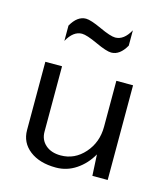

<svg xmlns="http://www.w3.org/2000/svg" viewBox="-86 -593 582 666"><g transform="rotate(15 205.0 -259.5)"><path d="M310 -469Q288 -430 257 -430Q240 -430 200 -448.5Q160 -467 143 -467Q112 -467 90 -427V-482Q112 -521 143 -521Q160 -521 200 -502.5Q240 -484 257 -484Q288 -484 310 -524ZM360 0H305L301 -76Q280 -39 247 -17Q214 5 175 5Q116 5 80.5 -22.5Q45 -50 45 -95V-340H105V-105Q105 -76 125.5 -58Q146 -40 180 -40Q230 -40 265 -79.5Q300 -119 300 -175V-340H360Z"/></g></svg>

Font: Glametrix
Style: Regular
Weight: 500
Designer: gluk
Foundry: gluk
Version: Version 0.40